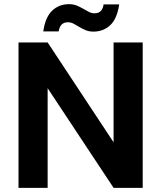

<svg xmlns="http://www.w3.org/2000/svg" viewBox="-20 -903 775 923"><path d="M666 -699V0H526L209 -479V0H69V-699H209L526 -219V-699ZM188 -752Q198 -821 231 -852Q264 -883 312 -883Q333 -883 349.5 -876Q366 -869 380 -861Q394 -853 407 -846Q420 -839 435 -839Q472 -839 478 -882H553Q543 -813 510 -782Q477 -751 429 -751Q408 -751 391.5 -758Q375 -765 361 -773.5Q347 -782 334 -789Q321 -796 306 -796Q269 -796 262 -752Z"/></svg>

Font: Poppins SemiBold
Style: Regular
Weight: 600
Designer: Ninad Kale (Devanagari), Jonny Pinhorn (Latin)
Foundry: Indian Type Foundry
Version: Version 3.002 2017